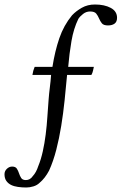

<svg xmlns="http://www.w3.org/2000/svg" viewBox="-68 -692 540 853"><path d="M452 -613Q452 -595 441 -587Q430 -579 412 -579Q392 -579 384.5 -588.5Q377 -598 372 -610Q367 -622 359.5 -631.5Q352 -641 332 -641Q315 -641 301 -630Q287 -619 280 -608Q259 -565 249.5 -509.5Q240 -454 235 -395H349Q347 -386 345 -377Q343 -368 338 -359H230Q225 -304 219 -246Q213 -188 204 -132.5Q195 -77 182 -26.5Q169 24 150 66Q141 83 130.5 96.5Q120 110 108 120Q97 131 80.5 136Q64 141 49 141Q30 141 12 138.5Q-6 136 -19 129.5Q-32 123 -40 111.5Q-48 100 -48 82Q-48 68 -37.5 58Q-27 48 -14 48Q1 48 7 57.5Q13 67 16.5 78Q20 89 26 98.5Q32 108 47 108Q66 108 78 90Q93 74 102 46Q114 17 122 -19Q130 -55 135 -94.5Q140 -134 142.5 -174Q145 -214 148 -250Q150 -277 153.5 -304Q157 -331 159 -359H76Q79 -379 86 -395H165Q176 -465 195.5 -522Q215 -579 252 -624Q270 -643 295.5 -657.5Q321 -672 354 -672Q396 -672 424 -657Q452 -642 452 -613Z"/></svg>

Font: Vermiglione
Style: Regular
Weight: 400
Version: Version 1.000